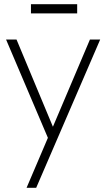

<svg xmlns="http://www.w3.org/2000/svg" viewBox="-20 -689 526 918"><path d="M349 -669H128V-625H349ZM107 209H153L459 -500H410L233 -83L59 -500H9L209 -30Z"/></svg>

Font: Advent Pro Light
Style: Regular
Weight: 300
Version: Version 3.000